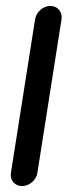

<svg xmlns="http://www.w3.org/2000/svg" viewBox="-20 -529 228 646"><path d="M98 -464 16.7 53C12.7 78.3 30.8 97 54.2 97C77.7 97 101.7 78.3 105.7 53L187 -464C190.7 -488.1 174.7 -509 149.5 -509C124.3 -509 101.7 -488.1 98 -464Z"/></svg>

Font: Just Breathe
Style: BdObl3
Weight: 400
Foundry: Cannot Into Space Fonts
Version: Version 0.72